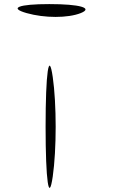

<svg xmlns="http://www.w3.org/2000/svg" viewBox="-20 -1026 572 939"><path d="M203 -406C203 -141 219 -31 238 -163C257 -295 257 -517 238 -649C219 -781 203 -671 203 -406ZM110 -962C198 -937 312 -937 375 -962C437 -987 371 -1006 221 -1006C71 -1006 22 -987 110 -962Z"/></svg>

Font: Venom Sans
Style: Regular
Weight: 400
Version: Version 1.001